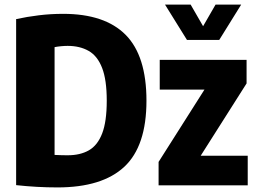

<svg xmlns="http://www.w3.org/2000/svg" viewBox="-20 -810 1118 839"><path d="M231 9Q141.5 9 50.5 -1V-726.5Q98.5 -737 150 -743.2Q201.5 -749.5 256 -749.5Q438 -749.5 529 -657.8Q620 -566 620 -370Q620 -171.5 523.2 -81.2Q426.5 9 231 9ZM276 -131.5Q330.5 -131.5 368.5 -153.2Q406.5 -175 426.5 -227Q446.5 -279 446.5 -370Q446.5 -461 426.2 -513.2Q406 -565.5 367.5 -587.5Q329 -609.5 275.5 -609.5Q262.5 -609.5 246.5 -608Q230.5 -606.5 218.5 -604V-133Q236.5 -132 250.8 -131.8Q265 -131.5 276 -131.5ZM673 0V-102.5L873.5 -418.5H678V-548.5H1057.5V-445.5L857 -129.5H1062.5V0ZM797 -635.5 701 -790H813L867.5 -695.5L922 -790H1034L938 -635.5Z"/></svg>

Font: Encode Sans Condensed ExtraBold
Style: Regular
Weight: 800
Width: 3
Designer: Multiple Designers
Foundry: Impallari Type
Version: Version 3.000; ttfautohint (v1.8.3) -l 8 -r 50 -G 200 -x 14 